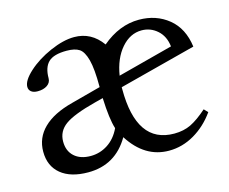

<svg xmlns="http://www.w3.org/2000/svg" viewBox="-74 -561 804 674"><g transform="rotate(-15 327.5 -224.0)"><path d="M170.4 11.2Q106.4 11.2 71 -18.1Q35.6 -47.4 35.6 -99.6Q35.6 -149.9 71.8 -185.3Q107.9 -220.7 177.7 -238.8L285.6 -267.6V-270Q285.6 -334 276.9 -366.9Q268.1 -399.9 252.2 -410.4Q236.3 -420.9 206.1 -420.9Q159.2 -420.9 139.9 -402.1Q120.6 -383.3 120.6 -344.2Q120.6 -328.1 106.9 -318.8Q93.3 -309.6 72.3 -309.6Q57.1 -309.6 48.8 -316.2Q40.5 -322.8 40.5 -334Q40.5 -356.9 74 -387.2Q107.4 -417.5 156.2 -439Q205.1 -460.4 244.1 -460.4Q306.2 -460.4 344.7 -406.7Q408.2 -460.4 479.5 -460.4Q542 -460.4 586.7 -424.1Q631.3 -387.7 640.1 -319.8L360.4 -247.1V-239.7Q360.4 -42 497.1 -42Q531.2 -42 557.9 -54.9Q584.5 -67.9 618.2 -97.7L631.3 -84Q600.1 -40 556.4 -14.4Q512.7 11.2 463.9 11.2Q376 11.2 320.3 -76.2Q269.5 11.2 170.4 11.2ZM479 -421.9Q437 -421.9 405.3 -385.3Q373.5 -348.6 363.8 -288.1L564.5 -340.8Q560.1 -378.9 535.6 -400.4Q511.2 -421.9 479 -421.9ZM112.3 -115.7Q112.3 -81.5 134 -61.8Q155.8 -42 193.4 -42Q227.1 -42 255.6 -60.5Q284.2 -79.1 300.8 -114.3Q289.1 -150.4 286.1 -227.5L255.9 -219.7Q174.8 -198.7 143.6 -176Q112.3 -153.3 112.3 -115.7Z"/></g></svg>

Font: Elstob 8pt
Style: Regular
Weight: 400
Designer: Peter S. Baker
Version: Version 1.015